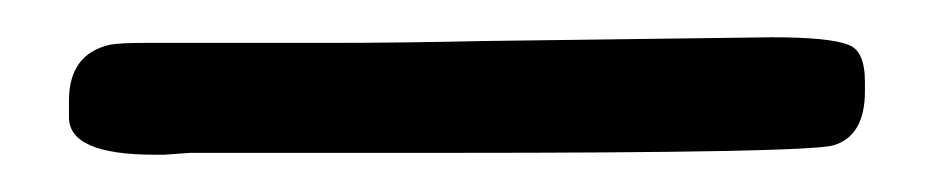

<svg xmlns="http://www.w3.org/2000/svg" viewBox="-20 71 504 103"><path d="M17 134V125Q17 100 39 95Q44 94 58 94Q72 94 98 94Q123 94 158.5 94Q194 94 240 93L394 91Q425 91 435 95Q444 98 444 115V120Q444 144 427 149Q412 153 221 153H82L68 154H63Q17 154 17 134Z"/></svg>

Font: Stylish
Style: Regular
Weight: 400
Version: Version 1.64